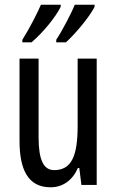

<svg xmlns="http://www.w3.org/2000/svg" viewBox="-20 -852 496 816"><path d="M382 -823V-832H298C286 -802 248 -727 219 -683V-672H260C298 -706 360 -779 382 -823ZM238 -823V-832H154C140 -799 105 -730 75 -683V-672H114C162 -713 215 -777 238 -823ZM391 -603H310V-317C310 -189 284 -129 210 -129C165 -129 144 -173 144 -268V-603H63V-253C63 -133 98 -56 195 -56C246 -56 288 -85 311 -138H317L326 -66H391Z"/></svg>

Font: Noto Sans Malayalam UI ExtraCondensed
Style: Regular
Weight: 400
Width: 2
Designer: Jelle Bosma - Monotype Design Team
Foundry: Monotype Imaging Inc.
Version: Version 2.104